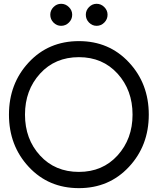

<svg xmlns="http://www.w3.org/2000/svg" viewBox="-20 -975 839 1005"><path d="M243.2 -897.9Q243.2 -920.9 260 -938Q276.9 -955.1 300 -955.1Q323.2 -955.1 340.6 -938Q357.9 -920.9 357.9 -897.9Q357.9 -874 340.6 -856.9Q323.2 -839.8 300 -839.8Q276.9 -839.8 260 -856.9Q243.2 -874 243.2 -897.9ZM429.2 -897.9Q429.2 -920.9 446 -938Q462.9 -955.1 485.8 -955.1Q508.8 -955.1 525.9 -938Q543 -920.9 543 -897.9Q543 -874 525.9 -856.9Q508.8 -839.8 485.8 -839.8Q462.9 -839.8 446 -856.9Q429.2 -874 429.2 -897.9ZM393.1 9.8Q233.9 9.8 130.4 -101.6Q26.9 -212.9 26.9 -375Q26.9 -537.1 130.4 -648.4Q233.9 -759.8 393.1 -759.8Q551.3 -759.8 655 -648.4Q758.8 -537.1 758.8 -375Q758.8 -212.9 655 -101.6Q551.3 9.8 393.1 9.8ZM393.1 -75.2Q517.1 -75.2 595.5 -161.6Q673.8 -248 673.8 -375Q673.8 -502.9 595.5 -589.4Q517.1 -675.8 393.1 -675.8Q268.1 -675.8 189.5 -589.4Q110.8 -502.9 110.8 -375Q110.8 -247.1 189.5 -161.1Q268.1 -75.2 393.1 -75.2Z"/></svg>

Font: ø
Style: ø
Weight: 400
Designer: Samuel Oakes
Foundry: Samuel Oakes
Version: Version 1.000;PS 001.000;hotconv 1.0.88;makeotf.lib2.5.64775